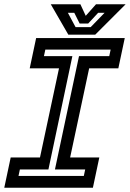

<svg xmlns="http://www.w3.org/2000/svg" viewBox="-37 -878 608 898"><path d="M-17 0 13 -141.5H150L239 -558.5H102L132 -700H546.5L516.5 -558.5H380L291 -141.5H427.5L397.5 0ZM49.5 -55H355L361.5 -85.5H220L332.5 -615.5H474L480.5 -646H175L168.5 -615.5H301.5L189.5 -85.5H56ZM282.5 -716 200.5 -858H339L364 -804L412 -858H550.5L408.5 -716ZM316.5 -751H387L452 -818H422L375.5 -768H335.5L310.5 -818H280.5Z"/></svg>

Font: Tourney SemiBold
Style: Italic
Weight: 600
Italic angle: -12°
Version: Version 1.015